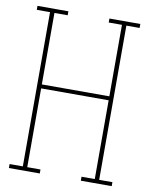

<svg xmlns="http://www.w3.org/2000/svg" viewBox="-83 -796 666 857"><g transform="rotate(10 250.0 -367.5)"><path d="M17 0V-18H77V-717H17V-735H157V-717H97V-393H403V-717H343V-735H483V-717H423V-18H483V0H343V-18H403V-375H97V-18H157V0Z"/></g></svg>

Font: Iosevka Curly Slab Thin
Style: Regular
Weight: 100
Monospace: yes
Designer: Belleve Invis
Foundry: Belleve Invis
Version: Version 22.1.2; ttfautohint (v1.8.4)